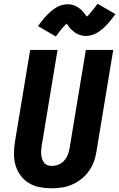

<svg xmlns="http://www.w3.org/2000/svg" viewBox="-20 -1003 640 1031"><path d="M256 8Q224 8 192.5 2Q161 -4 135 -20Q109 -36 91 -60Q73 -84 64 -113.5Q55 -143 55 -175.5Q55 -208 60 -240L142 -735H289L204 -221Q202 -208 201 -196Q200 -184 201.5 -172Q203 -160 206.5 -149Q210 -138 217 -129Q224 -120 235.5 -116Q247 -112 259 -112Q277 -112 295 -119.5Q313 -127 325.5 -141.5Q338 -156 344.5 -173.5Q351 -191 354 -209L441 -735H588L498 -190Q494 -162 484 -135Q474 -108 457 -84Q440 -60 416.5 -41.5Q393 -23 366 -11.5Q339 0 311.5 4Q284 8 256 8ZM280 -807 184 -863Q194 -876 202.5 -887.5Q211 -899 219.5 -908.5Q228 -918 236 -926Q244 -934 252 -941Q260 -948 271.5 -956Q283 -964 294 -969Q305 -974 317.5 -977Q330 -980 342 -980Q347 -980 353 -979.5Q359 -979 364.5 -978Q370 -977 375.5 -975Q381 -973 386 -970.5Q391 -968 395.5 -965.5Q400 -963 404 -960Q408 -957 413 -953Q418 -949 421.5 -945Q425 -941 428.5 -937Q432 -933 434.5 -929.5Q437 -926 440 -922Q443 -918 447 -914Q454 -921 459 -926.5Q464 -932 471 -940.5Q478 -949 486.5 -959.5Q495 -970 504 -983L600 -927Q590 -914 581.5 -903Q573 -892 564.5 -882Q556 -872 548 -864Q540 -856 532 -849Q524 -842 512.5 -834Q501 -826 490 -821Q479 -816 466.5 -813Q454 -810 442 -810Q436 -810 430.5 -810.5Q425 -811 419.5 -812.5Q414 -814 408.5 -815.5Q403 -817 398 -819.5Q393 -822 388.5 -824.5Q384 -827 380 -830Q376 -833 371 -837.5Q366 -842 362 -845.5Q358 -849 355 -853Q352 -857 349.5 -860.5Q347 -864 343.5 -868.5Q340 -873 337 -876Q330 -869 325 -863.5Q320 -858 313 -850Q306 -842 297.5 -831Q289 -820 280 -807Z"/></svg>

Font: Iosevka Curly Heavy Extended
Style: Italic
Weight: 900
Width: 7
Italic angle: -9°
Monospace: yes
Designer: Belleve Invis
Foundry: Belleve Invis
Version: Version 11.1.0; ttfautohint (v1.8.3)